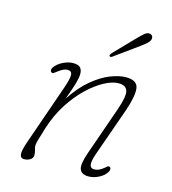

<svg xmlns="http://www.w3.org/2000/svg" viewBox="-103 -754 755 845"><g transform="rotate(15 275.0 -331.5)"><path d="M102 -392.5Q97.5 -395 97 -401Q96.5 -407 100.5 -413.5Q113 -432.5 137.5 -444.8Q162 -457 184 -457Q207.5 -457 216.8 -447Q226 -437 226 -418.5Q226 -402.5 219.2 -378Q212.5 -353.5 192 -297.5Q231 -356.5 273 -391.2Q315 -426 354.5 -441.5Q394 -457 425 -457Q477 -457 481.2 -420.8Q485.5 -384.5 459.5 -311L383.5 -96Q371 -60 373.8 -44.5Q376.5 -29 393.5 -29Q403 -29 412.8 -32.8Q422.5 -36.5 434.5 -46Q441.5 -52 446.5 -56Q451.5 -60 457.5 -57Q462 -55 462.2 -48.8Q462.5 -42.5 459.5 -37Q449.5 -18 425.2 -5.2Q401 7.5 377 7.5Q345.5 7.5 337 -13.8Q328.5 -35 348.5 -91.5L426 -313Q448 -376.5 440.8 -399.8Q433.5 -423 400.5 -423Q372.5 -423 336.2 -403.8Q300 -384.5 262.2 -348.8Q224.5 -313 192 -262.5Q159.5 -212 139.5 -149Q124.5 -101 120.5 -85.8Q116.5 -70.5 116.5 -62Q116.5 -55.5 120 -44.2Q123.5 -33 123.5 -21Q123.5 -8 111.5 -0.2Q99.5 7.5 83.5 7.5Q67.5 7.5 65.2 -9.2Q63 -26 78.5 -70L174.5 -345.5Q189.5 -389.5 187.8 -405.8Q186 -422 167.5 -422Q159.5 -422 149.5 -417.8Q139.5 -413.5 126.5 -403.5Q119 -398 113.5 -393.8Q108 -389.5 102 -392.5ZM424 -634Q441.5 -652 453.2 -661.8Q465 -671.5 477 -669Q486 -667 489 -659.8Q492 -652.5 488.5 -643.5Q484.5 -634 474 -625.2Q463.5 -616.5 450.5 -607L342 -528.5Q334.5 -523.5 330.5 -528Q328 -530.5 330 -534.5Q332 -538.5 335 -542Z"/></g></svg>

Font: Fraunces 9pt SuperSoft Thin
Style: Italic
Weight: 100
Italic angle: -16°
Version: Version 1.000;[0bf87f6ff]